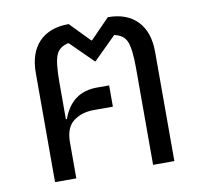

<svg xmlns="http://www.w3.org/2000/svg" viewBox="-69 -656 770 729"><g transform="rotate(-10 316.0 -291.0)"><path d="M86 0V-421Q86 -498 126.5 -540Q167 -582 241 -582L315 -506H318L392 -582Q465 -582 505.5 -540Q546 -498 546 -421V0H464V-372Q464 -447 452 -475.5Q440 -504 404 -511L317 -425H315L228 -511Q192 -504 180 -475.5Q168 -447 168 -372V-228H172Q207 -326 305 -326H352V-244H279Q232 -244 200 -220Q168 -196 168 -139V0Z"/></g></svg>

Font: Anuphan
Style: Regular
Weight: 400
Designer: Mike Abbink, Paul van der Laan, Pieter van Rosmalen, Mint Tantisuwanna
Foundry: Bold Monday; Cadson Demak
Version: Version 3.002;hotconv 1.0.109;makeotfexe 2.5.65596